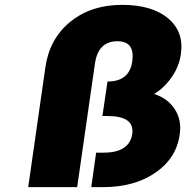

<svg xmlns="http://www.w3.org/2000/svg" viewBox="-20 -771 767 791"><path d="M96.2 0 167 -494.1Q184.1 -611.8 269.8 -681.4Q355.5 -751 482.9 -751Q606 -751 672.4 -695.6Q738.8 -640.1 725.1 -547.9Q718.8 -499.5 688.5 -454.8Q658.2 -410.2 615.2 -383.8Q671.4 -365.7 700.4 -320.6Q729.5 -275.4 720.2 -215.8Q706.1 -118.2 619.6 -59.1Q533.2 0 403.8 0H356L376 -142.1H407.2Q512.7 -142.1 524.9 -219.2Q529.8 -256.3 504.4 -274.7Q479 -293 422.9 -293H401.9L422.9 -435.1Q513.2 -435.1 524.9 -518.1Q536.6 -601.1 463.9 -601.1Q384.3 -601.1 371.1 -508.8L297.9 0Z"/></svg>

Font: Trueno ExtraBold
Style: Italic
Weight: 800
Designer: Julieta Ulanovsky
Foundry: Julieta Ulanovsky
Version: Version 3.001b | FøM Fix